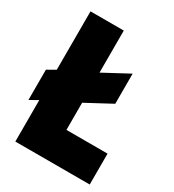

<svg xmlns="http://www.w3.org/2000/svg" viewBox="-171 -797 808 894"><g transform="rotate(30 233.0 -350.0)"><path d="M7 -198V-361L51 -386V-700H230V-474L366 -547V-385L230 -312V-166H451V0H51V-223Z"/></g></svg>

Font: Georama SemiCondensed ExtraBold
Style: Regular
Weight: 800
Width: 4
Designer: Jean-Baptiste Levee
Foundry: Production Type
Version: Version 1.000